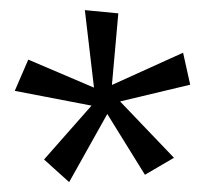

<svg xmlns="http://www.w3.org/2000/svg" viewBox="-20 -651 407 381"><path d="M148.4 -630.9 214.8 -624.5 202.1 -482.4 343.3 -546.4 357.4 -482.9 218.3 -449.7 325.2 -337.9 267.6 -304.2 192.9 -424.8 117.2 -289.6 67.4 -334.5 161.6 -441.4 9.3 -470.7 36.1 -532.7 166.5 -477.1Z"/></svg>

Font: Neuton Cursive
Style: Regular
Weight: 500
Designer: Brian M Zick
Version: Version 1.43